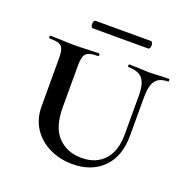

<svg xmlns="http://www.w3.org/2000/svg" viewBox="-112 -698 796 816"><g transform="rotate(20 286.0 -290.0)"><path d="M383 -456Q380 -456 380 -462Q380 -468 383 -468L424 -467Q456 -465 477 -465Q493 -465 523 -467L563 -468Q565 -468 565 -462Q565 -456 563 -456Q523 -456 506 -433.5Q489 -411 489 -358V-184Q489 -91 437.5 -39Q386 13 299 13Q243 13 196 -9.5Q149 -32 121 -74Q93 -116 93 -174V-387Q93 -417 88 -431Q83 -445 69.5 -450.5Q56 -456 26 -456Q23 -456 23 -462Q23 -468 26 -468L73 -467Q111 -465 135 -465Q161 -465 201 -467L246 -468Q249 -468 249 -462Q249 -456 246 -456Q217 -456 203 -450Q189 -444 184 -429.5Q179 -415 179 -385V-200Q179 -110 220 -67.5Q261 -25 327 -25Q391 -25 428.5 -65.5Q466 -106 466 -182V-358Q466 -411 447 -433.5Q428 -456 383 -456ZM175 -576Q175 -583 177.5 -588Q180 -593 184 -593H435Q439 -593 441.5 -588Q444 -583 444 -576Q444 -569 441.5 -564Q439 -559 435 -559H184Q180 -559 177.5 -564Q175 -569 175 -576Z"/></g></svg>

Font: Cormorant SC SemiBold
Style: Regular
Weight: 600
Designer: Christian Thalmann (Catharsis Fonts)
Version: Version 3.000